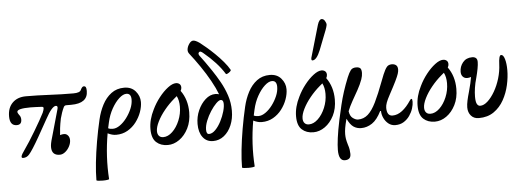

<svg xmlns="http://www.w3.org/2000/svg" viewBox="-59 -968 3722 1374"><g transform="rotate(-5 1801.5 -280.5)"><path d="M75 13Q62 13 64.5 0Q67 -13 91 -46Q106 -67 127.5 -100.5Q149 -134 171 -171Q193 -208 212 -241.5Q231 -275 242 -297Q251 -318 251.5 -329Q252 -340 238 -340Q216 -341 197 -342Q178 -343 159 -343Q62 -343 62 -319Q62 -314 65.5 -308Q69 -302 73 -296Q85 -283 85 -262Q85 -225 50 -225Q0 -225 0 -292Q0 -354 36 -389.5Q72 -425 133 -425Q215 -425 301.5 -420.5Q388 -416 473 -416Q520 -416 528 -436Q539 -460 551 -460Q561 -460 565.5 -452.5Q570 -445 570 -425Q570 -336 450 -336H414Q403 -336 397 -326Q387 -306 380 -285Q373 -264 368 -245Q360 -206 356.5 -176.5Q353 -147 352 -127Q367 -132 381 -132Q397 -132 408.5 -119Q420 -106 420 -85Q420 -63 408 -40Q396 -17 377 -2Q358 13 338 13Q280 13 280 -47Q280 -59 283 -75Q286 -91 294 -117L350 -315Q356 -338 340 -338Q312 -338 265 -251L196 -128Q143 -35 119 -8Q101 13 75 13Z M583 217Q583 162 590.5 91Q598 20 611.5 -58.5Q625 -137 643 -214Q656 -270 681 -318Q706 -366 745 -395.5Q784 -425 838 -425Q890 -425 919.5 -390.5Q949 -356 949 -313Q949 -279 935.5 -241Q922 -203 896.5 -169.5Q871 -136 834.5 -115Q798 -94 752 -94Q724 -94 692 -110Q663 57 674 217Q674 220 660.5 222Q647 224 629 224Q611 224 597 222.5Q583 221 583 217ZM708 -187Q703 -167 699 -146Q710 -139 733 -139Q757 -139 783.5 -157.5Q810 -176 832.5 -206Q855 -236 869.5 -270Q884 -304 884 -336Q884 -380 850 -380Q826 -380 797.5 -354Q769 -328 744.5 -284.5Q720 -241 708 -187Z M1114 11Q1064 11 1032 -18Q1000 -47 1000 -113Q1000 -181 1036 -252Q1057 -296 1088 -335.5Q1119 -375 1152 -400Q1185 -425 1210 -425Q1225 -425 1235.5 -416.5Q1246 -408 1246 -391Q1246 -379 1239 -367Q1287 -301 1287 -210Q1287 -144 1262 -94.5Q1237 -45 1197.5 -17Q1158 11 1114 11ZM1045 -95Q1045 -73 1056 -60.5Q1067 -48 1087 -48Q1121 -48 1152.5 -78Q1184 -108 1204 -156Q1224 -204 1224 -256Q1224 -301 1208 -332Q1200 -325 1189 -316Q1150 -283 1117 -242.5Q1084 -202 1064.5 -162.5Q1045 -123 1045 -95Z M1440 11Q1393 11 1366 -24.5Q1339 -60 1339 -120Q1339 -172 1359.5 -218Q1380 -264 1413 -293.5Q1446 -323 1484 -323Q1497 -323 1511 -319Q1494 -364 1464 -418Q1434 -472 1397 -526Q1360 -580 1323 -627Q1312 -641 1314.5 -659.5Q1317 -678 1329 -696Q1343 -717 1359 -717.5Q1375 -718 1404 -698Q1420 -686 1448.5 -662Q1477 -638 1508.5 -607.5Q1540 -577 1567 -545Q1594 -513 1609 -486Q1611 -481 1603 -473.5Q1595 -466 1585 -461Q1575 -456 1572 -460Q1547 -501 1509.5 -542Q1472 -583 1427 -620Q1416 -630 1408 -633.5Q1400 -637 1393 -630Q1383 -619 1402 -597Q1414 -581 1433.5 -554Q1453 -527 1477 -491Q1504 -451 1530.5 -404Q1557 -357 1574.5 -304.5Q1592 -252 1592 -194Q1592 -137 1572.5 -90.5Q1553 -44 1518.5 -16.5Q1484 11 1440 11ZM1415 -42Q1438 -42 1461 -65.5Q1484 -89 1502 -124Q1520 -159 1530 -194.5Q1540 -230 1538 -253.5Q1536 -277 1519 -277Q1506 -277 1485.5 -256.5Q1465 -236 1444.5 -204.5Q1424 -173 1410 -138Q1396 -103 1396 -74Q1396 -42 1415 -42Z M1629 217Q1629 162 1636.5 91Q1644 20 1657.5 -58.5Q1671 -137 1689 -214Q1702 -270 1727 -318Q1752 -366 1791 -395.5Q1830 -425 1884 -425Q1936 -425 1965.5 -390.5Q1995 -356 1995 -313Q1995 -279 1981.5 -241Q1968 -203 1942.5 -169.5Q1917 -136 1880.5 -115Q1844 -94 1798 -94Q1770 -94 1738 -110Q1709 57 1720 217Q1720 220 1706.5 222Q1693 224 1675 224Q1657 224 1643 222.5Q1629 221 1629 217ZM1754 -187Q1749 -167 1745 -146Q1756 -139 1779 -139Q1803 -139 1829.5 -157.5Q1856 -176 1878.5 -206Q1901 -236 1915.5 -270Q1930 -304 1930 -336Q1930 -380 1896 -380Q1872 -380 1843.5 -354Q1815 -328 1790.5 -284.5Q1766 -241 1754 -187Z M2160 11Q2110 11 2078 -18Q2046 -47 2046 -113Q2046 -181 2082 -252Q2103 -296 2134 -335.5Q2165 -375 2198 -400Q2231 -425 2256 -425Q2271 -425 2281.5 -416.5Q2292 -408 2292 -391Q2292 -379 2285 -367Q2333 -301 2333 -210Q2333 -144 2308 -94.5Q2283 -45 2243.5 -17Q2204 11 2160 11ZM2091 -95Q2091 -73 2102 -60.5Q2113 -48 2133 -48Q2167 -48 2198.5 -78Q2230 -108 2250 -156Q2270 -204 2270 -256Q2270 -301 2254 -332Q2246 -325 2235 -316Q2196 -283 2163 -242.5Q2130 -202 2110.5 -162.5Q2091 -123 2091 -95ZM2199 -502Q2191 -502 2191 -510Q2191 -513 2191 -515Q2191 -517 2191 -519L2259 -753Q2271 -791 2289 -791Q2302 -791 2311.5 -776Q2321 -761 2321 -749Q2321 -744 2316.5 -728.5Q2312 -713 2300 -684L2256 -571Q2228 -502 2199 -502Z M2367 230Q2323 230 2323 153Q2323 121 2330 67Q2337 13 2353 -63Q2365 -118 2376.5 -166Q2388 -214 2403 -260.5Q2418 -307 2439 -359Q2453 -393 2465.5 -409Q2478 -425 2504 -425Q2524 -425 2533.5 -416.5Q2543 -408 2543 -382Q2543 -362 2534 -336Q2521 -300 2500 -262.5Q2479 -225 2458 -188Q2437 -151 2424 -117Q2429 -81 2449.5 -66.5Q2470 -52 2486 -52Q2527 -52 2557.5 -79Q2588 -106 2616 -163Q2644 -220 2678 -311Q2698 -365 2711 -389Q2724 -413 2735.5 -419Q2747 -425 2760 -425Q2779 -425 2791 -415.5Q2803 -406 2803 -384Q2803 -371 2797.5 -353.5Q2792 -336 2776 -303Q2760 -270 2727 -209Q2709 -176 2701.5 -155Q2694 -134 2694 -118Q2694 -59 2735 -59Q2771 -59 2804.5 -85Q2838 -111 2866 -154Q2873 -166 2880 -166Q2886 -166 2886 -145Q2886 -124 2877.5 -97Q2869 -70 2852 -45.5Q2835 -21 2809.5 -5Q2784 11 2749 11Q2721 11 2700 -5.5Q2679 -22 2667 -47.5Q2655 -73 2655 -98L2649 -99Q2619 -38 2582 -13.5Q2545 11 2504 11Q2473 11 2449 -5Q2425 -21 2404 -65Q2393 -24 2389 0.5Q2385 25 2385 44Q2385 62 2387.5 78Q2390 94 2398 121Q2405 141 2407.5 158.5Q2410 176 2410 188Q2410 211 2398.5 220.5Q2387 230 2367 230Z M3033 11Q2983 11 2951 -18Q2919 -47 2919 -113Q2919 -181 2955 -252Q2976 -296 3007 -335.5Q3038 -375 3071 -400Q3104 -425 3129 -425Q3144 -425 3154.5 -416.5Q3165 -408 3165 -391Q3165 -379 3158 -367Q3206 -301 3206 -210Q3206 -144 3181 -94.5Q3156 -45 3116.5 -17Q3077 11 3033 11ZM2964 -95Q2964 -73 2975 -60.5Q2986 -48 3006 -48Q3040 -48 3071.5 -78Q3103 -108 3123 -156Q3143 -204 3143 -256Q3143 -301 3127 -332Q3119 -325 3108 -316Q3069 -283 3036 -242.5Q3003 -202 2983.5 -162.5Q2964 -123 2964 -95Z M3348 13Q3313 13 3292.5 -10.5Q3272 -34 3272 -70Q3272 -91 3278 -119Q3284 -147 3294 -181Q3303 -214 3309 -239.5Q3315 -265 3318 -285Q3303 -280 3290 -280Q3271 -280 3259 -293Q3247 -306 3247 -328Q3247 -366 3271 -395.5Q3295 -425 3338 -425Q3355 -425 3365 -416.5Q3375 -408 3375 -388Q3375 -369 3369.5 -339.5Q3364 -310 3355 -276Q3344 -239 3339 -204.5Q3334 -170 3334 -142Q3334 -105 3342.5 -89.5Q3351 -74 3366 -74Q3392 -74 3419.5 -99Q3447 -124 3471 -165.5Q3495 -207 3510 -257Q3525 -307 3527 -358Q3528 -387 3532.5 -405Q3537 -423 3546 -423Q3562 -423 3571.5 -391Q3581 -359 3581 -311Q3581 -261 3568.5 -204.5Q3556 -148 3528.5 -98.5Q3501 -49 3456.5 -18Q3412 13 3348 13Z"/></g></svg>

Font: Junicode Two Beta Condensed Medium
Style: Italic
Weight: 500
Width: 3
Italic angle: -9°
Version: Version 1.053; ttfautohint (v1.8.4)